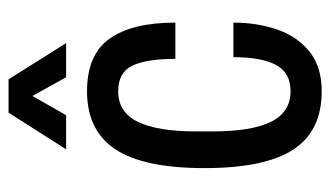

<svg xmlns="http://www.w3.org/2000/svg" viewBox="-182 -580 774 450"><g transform="rotate(-90 205.0 -355.0)"><path d="M216 12Q123 12 79.5 -54.5Q36 -121 36 -263Q36 -405 80 -471.5Q124 -538 216 -538Q302 -538 339.5 -485Q377 -432 377 -331H292Q292 -399 276 -432Q260 -465 216 -465Q167 -465 144.5 -419Q122 -373 122 -282V-244Q122 -153 144.5 -107Q167 -61 216 -61Q260 -61 278 -95.5Q296 -130 296 -195H377Q377 -140 361 -93Q345 -46 309.5 -17Q274 12 216 12ZM80 -587 166 -722H244L329 -587H249L205 -666L160 -587Z"/></g></svg>

Font: Archivo Narrow
Style: Regular
Weight: 400
Designer: Hector Gatti
Foundry: Omnibus-Type
Version: Version 3.002